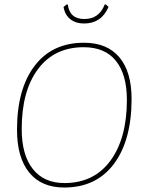

<svg xmlns="http://www.w3.org/2000/svg" viewBox="-20 -833 639 858"><path d="M453 -813 465 -802Q433 -728 356 -728Q319 -728 294.5 -747Q270 -766 264 -802L278 -813H283Q291 -748 357 -748Q423 -748 448 -813ZM355 -642Q459 -642 513.5 -577Q568 -512 568 -391Q568 -206 489 -100.5Q410 5 267 5Q165 5 110.5 -62Q56 -129 56 -253Q56 -435 134.5 -538.5Q213 -642 355 -642ZM354 -622Q223 -622 150 -524.5Q77 -427 77 -256Q77 -141 126.5 -78Q176 -15 268 -15Q400 -15 473.5 -115Q547 -215 547 -387Q547 -500 498 -561Q449 -622 354 -622Z"/></svg>

Font: Alegreya Sans Thin
Style: Italic
Weight: 100
Italic angle: -7°
Designer: Juan Pablo del Peral
Foundry: Huerta Tipografica
Version: Version 2.007